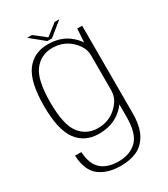

<svg xmlns="http://www.w3.org/2000/svg" viewBox="-222 -792 980 1121"><g transform="rotate(-30 268.0 -231.0)"><path d="M253 230Q316.5 230 362.8 208.5Q409 187 436.8 135.5Q464.5 84 464.5 -4V-592H431.5L425.5 -501Q411 -525 382 -549.5Q324 -598.5 235.5 -598.5Q141 -598.5 89 -528.5Q37 -458.5 37 -297Q37 -136 89.2 -66Q141.5 4 235.5 4Q324.5 4 382.5 -43.5Q408.5 -64.5 423 -86V-1.5Q423 111 377.2 156Q331.5 201 254 201Q207 201 171 185.2Q135 169.5 115 136.2Q95 103 91 44.5H49Q54.5 147 109.5 188.5Q164.5 230 253 230ZM423 -420V-175L422.5 -176Q422.5 -122 371.5 -74.8Q320.5 -27.5 247 -27.5Q171.5 -27.5 125.5 -86.2Q79.5 -145 79.5 -297Q79.5 -449 125.5 -508Q171.5 -567 247 -567Q320.5 -567 371.5 -520Q422.5 -473 422.5 -419ZM243.5 -616H275L368 -691.5H336.5L260 -631.5L183.5 -691.5H151Z"/></g></svg>

Font: Anybody Thin ExtraLight
Style: Regular
Weight: 250
Version: Version 1.113;gftools[0.9.25]